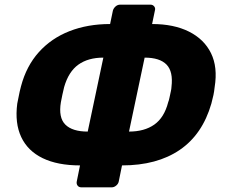

<svg xmlns="http://www.w3.org/2000/svg" viewBox="-20 -771 967 823"><path d="M329 32Q318 32 312.5 24.5Q307 17 309 7L323 -62Q227 -62 163 -93Q99 -124 71 -183.5Q43 -243 54 -327Q56 -335 58.5 -349.5Q61 -364 64.5 -379Q68 -394 70 -401Q93 -488 146.5 -547.5Q200 -607 278 -637.5Q356 -668 452 -668L464 -726Q467 -736 475.5 -743.5Q484 -751 495 -751H625Q635 -751 641 -743.5Q647 -736 644 -726L632 -668Q725 -668 790 -635.5Q855 -603 884.5 -543Q914 -483 900 -397Q898 -378 895 -364Q892 -350 886 -327Q848 -195 750.5 -128.5Q653 -62 503 -62L489 7Q487 17 478 24.5Q469 32 459 32ZM356 -207 423 -524Q358 -524 316 -494Q274 -464 255 -398Q251 -381 247.5 -365.5Q244 -350 241 -333Q230 -267 260 -237Q290 -207 356 -207ZM533 -207Q599 -207 641.5 -237Q684 -267 701 -333Q704 -340 706.5 -352.5Q709 -365 712 -378Q715 -391 715 -398Q723 -464 694 -494Q665 -524 600 -524Z"/></svg>

Font: Rubik
Style: Bold Italic
Weight: 700
Italic angle: -12°
Designer: Hubert and Fischer
Foundry: Hubert and Fischer
Version: Version 2.300;gftools[0.9.30]